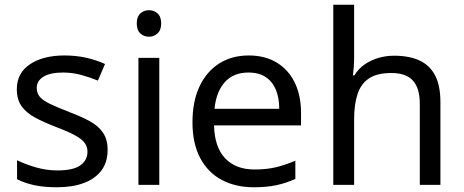

<svg xmlns="http://www.w3.org/2000/svg" viewBox="-20 -780 1959 810"><path d="M434 -148Q434 -96 408 -61Q382 -26 334 -8Q286 10 220 10Q164 10 123.5 1Q83 -8 52 -24V-104Q84 -88 129.5 -74.5Q175 -61 222 -61Q289 -61 319 -82.5Q349 -104 349 -140Q349 -160 338 -176Q327 -192 298.5 -208Q270 -224 217 -244Q165 -264 128 -284Q91 -304 71 -332Q51 -360 51 -404Q51 -472 106.5 -509Q162 -546 252 -546Q301 -546 343.5 -536.5Q386 -527 423 -510L393 -440Q359 -454 322 -464Q285 -474 246 -474Q192 -474 163.5 -456.5Q135 -439 135 -409Q135 -387 148 -371.5Q161 -356 191.5 -341.5Q222 -327 273 -307Q324 -288 360 -268Q396 -248 415 -219.5Q434 -191 434 -148Z M652 -536V0H564V-536ZM609 -737Q629 -737 644.5 -723.5Q660 -710 660 -681Q660 -653 644.5 -639Q629 -625 609 -625Q587 -625 572 -639Q557 -653 557 -681Q557 -710 572 -723.5Q587 -737 609 -737Z M1029 -546Q1098 -546 1147.5 -516Q1197 -486 1223.5 -431.5Q1250 -377 1250 -304V-251H883Q885 -160 929.5 -112.5Q974 -65 1054 -65Q1105 -65 1144.5 -74.5Q1184 -84 1226 -102V-25Q1185 -7 1145 1.5Q1105 10 1050 10Q974 10 915.5 -21Q857 -52 824.5 -113.5Q792 -175 792 -264Q792 -352 821.5 -415Q851 -478 904.5 -512Q958 -546 1029 -546ZM1028 -474Q965 -474 928.5 -433.5Q892 -393 885 -321H1158Q1158 -367 1144 -401Q1130 -435 1101.5 -454.5Q1073 -474 1028 -474Z M1474 -537Q1474 -518 1472.5 -498Q1471 -478 1469 -462H1475Q1492 -490 1518 -508Q1544 -526 1576 -535.5Q1608 -545 1642 -545Q1707 -545 1750.5 -524.5Q1794 -504 1816 -461Q1838 -418 1838 -349V0H1751V-343Q1751 -408 1722 -440Q1693 -472 1631 -472Q1571 -472 1537 -449.5Q1503 -427 1488.5 -383.5Q1474 -340 1474 -277V0H1386V-760H1474Z"/></svg>

Font: Noto Sans Kannada
Style: Regular
Weight: 400
Designer: Jelle Bosma - Monotype Design Team
Foundry: Monotype Imaging Inc.
Version: Version 2.003